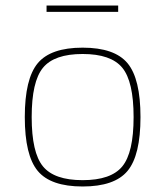

<svg xmlns="http://www.w3.org/2000/svg" viewBox="-20 -665 600 697"><path d="M409 -622H149V-645H409ZM117 -435.5Q164 -492 280 -492Q396 -492 443 -435.5Q490 -379 490 -240Q490 -101 443 -44.5Q396 12 280 12Q164 12 117 -44.5Q70 -101 70 -240Q70 -379 117 -435.5ZM424 -419Q383 -469 280 -469Q177 -469 136 -419Q95 -369 95 -240Q95 -111 136 -61Q177 -11 280 -11Q383 -11 424 -61Q465 -111 465 -240Q465 -369 424 -419Z"/></svg>

Font: Exo 2.0 Thin
Style: Regular
Weight: 250
Designer: Natanael Gama
Version: Version 1.001;PS 001.001;hotconv 1.0.70;makeotf.lib2.5.58329